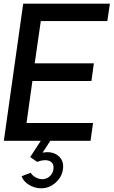

<svg xmlns="http://www.w3.org/2000/svg" viewBox="-20 -770 621 1050"><path d="M566.9 -654.8H203.1L169.9 -423.8H493.2L480 -327.1H157.2L125 -97.2H488.8L475.1 0H254.9L212.9 64.9Q266.1 55.2 298.6 82Q331.1 108.9 324.2 155.8Q318.4 198.7 283.7 229.2Q249 259.8 205.1 259.8Q169.9 259.8 138.9 241Q107.9 222.2 98.1 193.8L147.9 174.8Q155.8 189 174.3 199.5Q192.9 210 211.9 210Q233.9 210 251.5 194.6Q269 179.2 272 155.8Q276.9 122.6 251 110.8Q225.1 99.1 183.1 115.2L145 88.9L203.1 0H1L106.9 -750H581.1Z"/></svg>

Font: Oakes Grotesk
Style: Medium Italic
Weight: 500
Designer: Samuel Oakes
Foundry: Samuel Oakes
Version: Version 1.0 | wf-rip DC20170320